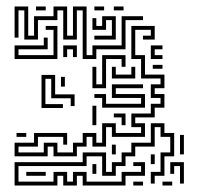

<svg xmlns="http://www.w3.org/2000/svg" viewBox="-20 -566 639 592"><path d="M235 -384V-534H217V-444H175V-534H157V-504H97V-444H55V-534H37V-450H25V-546H67V-456H85V-516H145V-546H187V-456H205V-546H247V-396H265V-426H355V-516H421V-504H367V-414H277V-384ZM91 -534V-546H121V-534ZM271 -534V-546H301V-534ZM331 -534V-546H361V-534ZM271 -444V-456H325V-504H307V-474H265V-510H277V-486H295V-516H337V-444ZM25 -84V-126H85V-156H187V-120H175V-144H97V-114H37V-96H115V-126H157V-96H205V-126H235V-156H277V-126H295V-186H337V-156H415V-174H385V-216H445V-246H475V-264H445V-306H475V-324H415V-384H385V-486H457V-444H421V-456H445V-474H397V-396H427V-336H487V-294H457V-276H487V-234H457V-204H397V-186H427V-144H325V-174H307V-114H265V-144H247V-114H217V-84H145V-114H127V-84ZM25 -384V-426H115V-450H127V-414H37V-396H145V-474H121V-486H157V-384ZM445 -384V-426H481V-414H457V-396H481V-384ZM175 -390V-426H217V-390H205V-414H187V-390ZM265 -294V-360H277V-306H295V-396H367V-360H355V-384H307V-294ZM451 -354V-366H481V-354ZM325 -324V-360H337V-336H385V-360H397V-324ZM295 -234V-264H271V-276H307V-246H415V-264H325V-306H421V-294H337V-276H427V-234ZM265 -180V-240H277V-180ZM355 -180V-204H331V-216H367V-180ZM25 6V-66H235V-96H307V-36H325V-66H355V-96H385V-126H445V-186H487V-156H517V-84H487V-24H457V0H445V-36H475V-96H505V-144H475V-174H457V-114H397V-84H367V-54H337V-24H295V-84H247V-54H37V-6H145V-36H187V-6H205V-36H247V-6H355V-36H415V-54H391V-66H427V-24H367V6H235V-24H217V6H175V-24H157V6ZM31 -144V-156H61V-144ZM535 -90V-150H547V-90ZM325 -90V-120H337V-90ZM445 -60V-90H457V-60ZM535 0V-54H517V-30H505V-66H547V0ZM265 -30V-60H277V-30ZM61 -24V-36H121V-24ZM391 6V-6H421V6ZM481 6V-6H511V6ZM108 -233V-335H150V-275H210V-239H198V-263H138V-323H120V-245H174V-233ZM168 -299V-329H180V-299Z"/></svg>

Font: Rubik Maze
Style: Regular
Weight: 400
Designer: Hubert and Fischer, NaN
Foundry: Hubert and Fischer, NaN
Version: Version 2.200